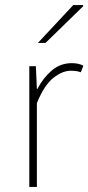

<svg xmlns="http://www.w3.org/2000/svg" viewBox="-20 -740 350 760"><path d="M96 0V-478H122L126 -388H128Q151 -432 185 -461Q219 -490 264 -490Q276 -490 287 -488Q298 -486 310 -480L300 -454Q291 -457 282.5 -458.5Q274 -460 260 -460Q227 -460 191 -431.5Q155 -403 126 -332V0ZM130 -570 270 -720H308L310 -716L160 -570Z"/></svg>

Font: Source Sans 3 ExtraLight ExtraLight
Style: Regular
Weight: 250
Version: Version 3.052;hotconv 1.1.0;makeotfexe 2.6.0